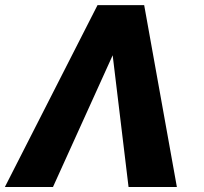

<svg xmlns="http://www.w3.org/2000/svg" viewBox="-21 -748 818 768"><path d="M493.2 0 429.7 -526.9 190.9 0H-1.5L369.1 -727.5H555.7L686.5 0Z"/></svg>

Font: Inter Extra Bold
Style: Italic
Weight: 800
Italic angle: -9.39999°
Designer: Rasmus Andersson
Foundry: rsms
Version: Version 4.000;git-3c8e0fc